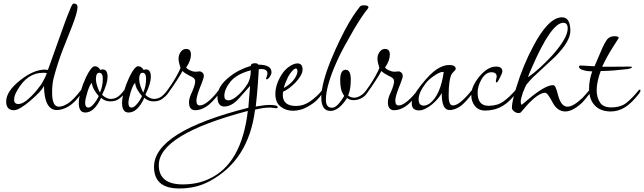

<svg xmlns="http://www.w3.org/2000/svg" viewBox="-20 -619 3646 1087"><path d="M59 5Q15 5 15 -44Q15 -103 96 -166Q171 -225 235 -225Q238 -225 242.5 -224Q247 -223 250 -223Q252 -223 261 -250L341 -474Q348 -493 358 -520Q368 -547 383 -582Q392 -599 396 -599Q419 -599 419 -579Q419 -565 410.5 -535Q402 -505 384 -460L336 -339Q319 -295 306.5 -255.5Q294 -216 285 -182Q275 -146 275 -95Q275 -15 313 -15Q336 -15 365.5 -34Q395 -53 436 -106Q438 -108 442.5 -113Q447 -118 448 -118Q451 -118 451 -114Q451 -108 448 -101.5Q445 -95 440 -89Q403 -37 368 -16.5Q333 4 302 4Q231 4 229 -133Q222 -117 202.5 -96.5Q183 -76 153 -50Q89 5 59 5ZM84 -30Q113 -30 157 -74Q174 -91 187.5 -107.5Q201 -124 214 -142Q224 -159 232 -174.5Q240 -190 245 -205Q241 -206 236 -206.5Q231 -207 224 -207Q133 -207 77 -106Q60 -78 60 -55Q60 -30 84 -30Z M463 18Q426 18 426 -36Q426 -50 429 -67Q432 -84 437 -103Q447 -138 467 -182Q497 -244 517 -244Q536 -244 548 -223Q556 -226 561 -226Q589 -226 589 -184Q589 -166 582 -142Q575 -118 558 -82Q583 -59 607 -59Q626 -59 643 -68.5Q660 -78 681 -106Q683 -108 687 -108Q690 -108 690 -102Q690 -96 685 -89Q672 -72 652.5 -58.5Q633 -45 604 -45Q575 -45 552 -65Q514 18 463 18ZM546 -95Q554 -113 558 -132Q562 -151 562 -173Q562 -207 542 -207Q523 -207 523 -170Q523 -154 530.5 -131Q538 -108 546 -95ZM481 -10Q495 -10 516 -37Q525 -48 531 -59.5Q537 -71 539 -75Q524 -92 513 -111Q502 -130 500 -150Q488 -140 475 -98Q462 -56 462 -37Q462 -10 481 -10Z M708 18Q671 18 671 -36Q671 -50 674 -67Q677 -84 682 -103Q692 -138 712 -182Q742 -244 762 -244Q781 -244 793 -223Q801 -226 806 -226Q834 -226 834 -184Q834 -166 827 -142Q820 -118 803 -82Q828 -59 852 -59Q871 -59 888 -68.5Q905 -78 926 -106Q928 -108 932 -108Q935 -108 935 -102Q935 -96 930 -89Q917 -72 897.5 -58.5Q878 -45 849 -45Q820 -45 797 -65Q759 18 708 18ZM791 -95Q799 -113 803 -132Q807 -151 807 -173Q807 -207 787 -207Q768 -207 768 -170Q768 -154 775.5 -131Q783 -108 791 -95ZM726 -10Q740 -10 761 -37Q770 -48 776 -59.5Q782 -71 784 -75Q769 -92 758 -111Q747 -130 745 -150Q733 -140 720 -98Q707 -56 707 -37Q707 -10 726 -10Z M1086 5Q1050 5 1050 -40Q1050 -64 1068 -100Q1085 -140 1085 -158Q1085 -171 1075.5 -178Q1066 -185 1052 -191Q1042 -196 1031 -203Q1020 -210 1013 -217Q1006 -202 982 -165Q958 -128 930 -89Q926 -84 922 -84Q918 -84 918 -91Q918 -98 926 -106Q934 -116 949 -138.5Q964 -161 979 -187.5Q994 -214 1002 -234Q997 -251 994 -263Q991 -275 991 -287Q991 -308 1003 -325Q1015 -342 1034 -342Q1061 -342 1061 -310Q1061 -275 1034 -237Q1038 -231 1044 -227Q1050 -223 1063 -218Q1070 -215 1076.5 -214Q1083 -213 1088 -213Q1096 -213 1101.5 -214Q1107 -215 1111 -215Q1117 -215 1125.5 -208.5Q1134 -202 1134 -189Q1134 -182 1133 -180Q1132 -178 1127.5 -163.5Q1123 -149 1112 -123Q1092 -71 1092 -50Q1092 -22 1111 -22Q1132 -22 1161.5 -47Q1191 -72 1216 -106Q1219 -109 1221 -109Q1225 -109 1225 -102Q1225 -95 1220 -89Q1180 -36 1148 -15.5Q1116 5 1086 5Z M995 448Q852 448 852 326Q852 126 1386 -9Q1388 -29 1390 -60Q1392 -91 1396 -133L1331 -60Q1310 -37 1289.5 -26.5Q1269 -16 1250 -16Q1211 -16 1211 -72Q1211 -130 1278 -183Q1305 -205 1335.5 -220.5Q1366 -236 1400 -246Q1400 -261 1424 -261Q1439 -261 1442 -253Q1517 -253 1517 -210Q1517 -199 1507.5 -184.5Q1498 -170 1489 -170Q1486 -170 1486 -173Q1486 -175 1490 -185.5Q1494 -196 1494 -203Q1494 -228 1459 -228Q1456 -228 1452.5 -228Q1449 -228 1445 -227Q1445 -220 1443.5 -199.5Q1442 -179 1440 -146Q1436 -88 1428 -16Q1481 -25 1506 -25Q1552 -25 1552 -12Q1552 -6 1543 -6Q1539 -6 1528.5 -8Q1518 -10 1511 -10Q1469 -10 1424 2Q1388 288 1168 406Q1092 448 995 448ZM1273 -51Q1298 -51 1332 -84Q1346 -97 1357.5 -111Q1369 -125 1378 -139Q1400 -171 1400 -221Q1320 -200 1284 -156Q1250 -113 1250 -76Q1250 -51 1273 -51ZM1015 425Q1097 425 1163 394Q1348 310 1383 9Q879 142 879 316Q879 425 1015 425Z M1639 8Q1598 8 1568.5 -15.5Q1539 -39 1539 -87Q1539 -140 1574 -196Q1592 -225 1618 -242.5Q1644 -260 1664 -260Q1693 -260 1693 -225Q1693 -195 1653 -152Q1616 -114 1583 -100Q1582 -96 1581.5 -91.5Q1581 -87 1581 -82Q1581 -19 1656 -19Q1699 -19 1736.5 -45.5Q1774 -72 1802 -106Q1807 -112 1811 -112Q1815 -112 1815 -108Q1815 -104 1811 -97.5Q1807 -91 1805 -89Q1789 -67 1771.5 -50Q1754 -33 1725 -17Q1704 -4 1681.5 2Q1659 8 1639 8ZM1587 -121Q1600 -128 1612.5 -137.5Q1625 -147 1637 -160Q1664 -192 1664 -216Q1664 -231 1655 -231Q1647 -231 1634.5 -217.5Q1622 -204 1611 -184Q1592 -145 1587 -121Z M1851 9Q1799 9 1799 -67Q1799 -146 1856 -285Q1878 -338 1903 -390Q1928 -442 1956 -491Q1966 -508 1981 -531Q1996 -554 2018 -582Q2025 -589 2040 -589Q2066 -589 2066 -578Q2066 -576 2064 -572Q2048 -553 2028.5 -524Q2009 -495 1985 -455Q1954 -401 1929 -355.5Q1904 -310 1887 -271Q1856 -202 1840.5 -147.5Q1825 -93 1825 -55Q1825 -9 1859 -9Q1876 -9 1893.5 -27.5Q1911 -46 1929 -76Q1916 -93 1911 -114.5Q1906 -136 1906 -166Q1906 -224 1937 -224Q1966 -224 1966 -168Q1966 -113 1951 -78Q1966 -66 1985 -66Q2002 -66 2020.5 -77Q2039 -88 2052 -106Q2054 -108 2058 -108Q2061 -108 2061 -102Q2061 -101 2059.5 -96Q2058 -91 2056 -89Q2043 -71 2023 -61.5Q2003 -52 1983 -52Q1959 -52 1945 -64Q1898 9 1851 9Z M2212 5Q2176 5 2176 -40Q2176 -64 2194 -100Q2211 -140 2211 -158Q2211 -171 2201.5 -178Q2192 -185 2178 -191Q2168 -196 2157 -203Q2146 -210 2139 -217Q2132 -202 2108 -165Q2084 -128 2056 -89Q2052 -84 2048 -84Q2044 -84 2044 -91Q2044 -98 2052 -106Q2060 -116 2075 -138.5Q2090 -161 2105 -187.5Q2120 -214 2128 -234Q2123 -251 2120 -263Q2117 -275 2117 -287Q2117 -308 2129 -325Q2141 -342 2160 -342Q2187 -342 2187 -310Q2187 -275 2160 -237Q2164 -231 2170 -227Q2176 -223 2189 -218Q2196 -215 2202.5 -214Q2209 -213 2214 -213Q2222 -213 2227.5 -214Q2233 -215 2237 -215Q2243 -215 2251.5 -208.5Q2260 -202 2260 -189Q2260 -182 2259 -180Q2258 -178 2253.5 -163.5Q2249 -149 2238 -123Q2218 -71 2218 -50Q2218 -22 2237 -22Q2258 -22 2287.5 -47Q2317 -72 2342 -106Q2345 -109 2347 -109Q2351 -109 2351 -102Q2351 -95 2346 -89Q2306 -36 2274 -15.5Q2242 5 2212 5Z M2352 6Q2311 6 2311 -34Q2311 -72 2366 -140Q2416 -203 2453 -227Q2490 -251 2522 -251Q2560 -251 2560 -229Q2560 -224 2550 -214.5Q2540 -205 2539 -203Q2520 -172 2520 -77Q2520 -22 2544 -22Q2566 -22 2595 -48Q2624 -74 2649 -106Q2652 -109 2654 -109Q2658 -109 2658 -104Q2658 -102 2656.5 -97Q2655 -92 2653 -89Q2612 -34 2582.5 -15Q2553 4 2525 4Q2480 4 2481 -92Q2462 -58 2426 -28Q2384 6 2352 6ZM2379 -21Q2396 -21 2415 -35Q2474 -82 2492 -211Q2489 -211 2488 -212Q2468 -212 2435 -188Q2407 -169 2390 -147Q2350 -95 2350 -57Q2350 -21 2379 -21Z M2727 7Q2690 7 2669 -18.5Q2648 -44 2648 -82Q2648 -129 2694 -186Q2741 -242 2788 -242Q2824 -242 2824 -215Q2824 -205 2810 -179Q2797 -152 2791 -152Q2788 -152 2787 -159Q2787 -163 2789.5 -172Q2792 -181 2792 -185Q2792 -210 2762 -210Q2729 -210 2705 -168Q2684 -131 2684 -94Q2684 -20 2746 -20Q2796 -20 2830 -44.5Q2864 -69 2897 -107Q2902 -112 2906 -112Q2910 -112 2910 -108Q2910 -104 2906.5 -99Q2903 -94 2900 -89Q2887 -72 2868.5 -53Q2850 -34 2827 -20Q2799 -4 2774 1.5Q2749 7 2727 7Z M2915 21Q2903 21 2890.5 11.5Q2878 2 2878 -10Q2878 -42 2903 -124Q2941 -249 2999 -357Q3085 -521 3162 -521Q3209 -521 3209 -443Q3209 -386 3125 -300L2996 -180Q2989 -173 2980.5 -163.5Q2972 -154 2961 -141Q2954 -130 2940 -94Q2928 -58 2928 -44Q2928 -33 2933 -25Q2935 -27 2944.5 -34.5Q2954 -42 2970 -56Q3066 -137 3111 -137Q3120 -137 3126.5 -122Q3133 -107 3140 -78Q3157 -15 3193 -15Q3225 -15 3278 -65Q3287 -75 3296.5 -85.5Q3306 -96 3314 -106Q3319 -114 3324 -114Q3330 -114 3327 -106Q3326 -102 3323 -96.5Q3320 -91 3318 -89Q3298 -62 3278 -40Q3253 -16 3228 -2Q3203 12 3180 12Q3159 12 3140.5 -0.5Q3122 -13 3108 -40Q3080 -94 3066 -94Q3047 -94 3018 -73.5Q2989 -53 2952 -10L2928 18Q2921 21 2915 21ZM2970 -182Q3003 -205 3037.5 -236.5Q3072 -268 3107 -306Q3194 -404 3194 -458Q3194 -490 3169 -490Q3101 -490 2991 -236Q2970 -190 2970 -182Z M3438 12Q3380 12 3347.5 -22Q3315 -56 3315 -117Q3315 -167 3333 -215Q3303 -215 3286 -221Q3258 -227 3258 -242Q3258 -248 3267 -248Q3274 -248 3283.5 -247.5Q3293 -247 3306 -246Q3320 -245 3330 -244.5Q3340 -244 3346 -244L3381 -326Q3393 -355 3403 -373Q3413 -391 3419 -398Q3434 -414 3459 -414Q3483 -414 3483 -404L3448 -349Q3429 -319 3414.5 -292Q3400 -265 3389 -241Q3451 -241 3488 -241.5Q3525 -242 3538 -242H3546Q3558 -242 3558 -239Q3558 -233 3534 -228Q3491 -223 3453 -220Q3415 -217 3381 -217Q3371 -191 3364.5 -162.5Q3358 -134 3358 -108Q3358 -69 3376 -40Q3394 -11 3440 -11Q3495 -11 3527.5 -37.5Q3560 -64 3594 -106Q3599 -112 3603 -112Q3606 -112 3606 -107Q3606 -100 3598 -89Q3555 -34 3517.5 -11Q3480 12 3438 12Z"/></svg>

Font: Lavishly Yours
Style: Regular
Weight: 400
Designer: Robert E. Leuschke
Foundry: Robert E. Leuschke
Version: Version 1.010; ttfautohint (v1.8.3)